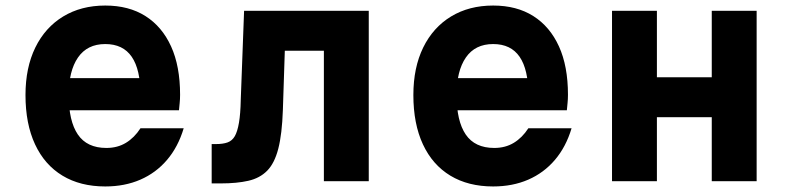

<svg xmlns="http://www.w3.org/2000/svg" viewBox="-20 -654 2840 693"><path d="M199 -372H540L487 -312Q487 -403 455.5 -449Q424 -495 360 -495Q295 -495 261.5 -446.5Q228 -398 228 -311Q228 -217 261 -168.5Q294 -120 364 -120Q404 -120 434.5 -138.5Q465 -157 487 -191H643Q623 -124 583 -77Q543 -30 486.5 -5.5Q430 19 360 19Q270 19 205.5 -20Q141 -59 106.5 -133Q72 -207 72 -311Q72 -410 107.5 -482.5Q143 -555 208 -594.5Q273 -634 360 -634Q445 -634 505 -596Q565 -558 597.5 -486.5Q630 -415 630 -312Q630 -296 628.5 -282Q627 -268 626 -256H199Z M744 8V-134H759Q785 -134 801.5 -140Q818 -146 827.5 -162.5Q837 -179 842.5 -211Q848 -243 849 -294L861 -615H1311V0H1149V-471H1008L1001 -257Q998 -170 984.5 -117.5Q971 -65 944.5 -38Q918 -11 876.5 -1.5Q835 8 777 8Z M1599 -372H1940L1887 -312Q1887 -403 1855.5 -449Q1824 -495 1760 -495Q1695 -495 1661.5 -446.5Q1628 -398 1628 -311Q1628 -217 1661 -168.5Q1694 -120 1764 -120Q1804 -120 1834.5 -138.5Q1865 -157 1887 -191H2043Q2023 -124 1983 -77Q1943 -30 1886.5 -5.5Q1830 19 1760 19Q1670 19 1605.5 -20Q1541 -59 1506.5 -133Q1472 -207 1472 -311Q1472 -410 1507.5 -482.5Q1543 -555 1608 -594.5Q1673 -634 1760 -634Q1845 -634 1905 -596Q1965 -558 1997.5 -486.5Q2030 -415 2030 -312Q2030 -296 2028.5 -282Q2027 -268 2026 -256H1599Z M2189 0V-615H2351V-375H2549V-615H2711V0H2549V-231H2351V0Z"/></svg>

Font: Martian Mono
Style: Bold
Weight: 700
Designer: Roman Shamin
Foundry: Evil Martians
Version: Version 1.000